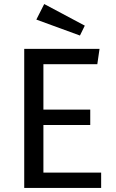

<svg xmlns="http://www.w3.org/2000/svg" viewBox="-20 -931 575 951"><path d="M199 -911 400 -804 376 -755 160 -834ZM473 -689 462 -613H195V-388H427V-312H195V-76H481V0H100V-689Z"/></svg>

Font: Fira Sans
Style: Regular
Weight: 400
Designer: Carrois Corporate & Edenspiekermann AG
Foundry: Carrois Corporate GbR & Edenspiekermann AG
Version: Version 4.106;PS 004.106;hotconv 1.0.70;makeotf.lib2.5.58329